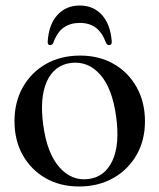

<svg xmlns="http://www.w3.org/2000/svg" viewBox="-20 -665 578 696"><path d="M270.5 -463.5Q339.5 -463.5 392.2 -433.2Q445 -403 475.2 -349.2Q505.5 -295.5 505.5 -225Q505.5 -156.5 475 -103.2Q444.5 -50 390.5 -19.5Q336.5 11 266.5 11Q198 11 145.2 -19.2Q92.5 -49.5 62.5 -102.8Q32.5 -156 32.5 -226Q32.5 -295 62.8 -348.8Q93 -402.5 146.5 -433Q200 -463.5 270.5 -463.5ZM300 -16Q359.5 -23 387.2 -81.8Q415 -140.5 401 -242.5Q387 -345 343.2 -394.5Q299.5 -444 238 -437Q177 -429.5 150 -370.2Q123 -311 137 -210Q151 -109 195.2 -58.8Q239.5 -8.5 300 -16ZM269 -582Q235.5 -582 211.5 -565.5Q187.5 -549 173.5 -510.5Q169.5 -501.5 162.5 -501.5Q151.5 -501.5 153 -515.5Q157 -576.5 188.2 -610.8Q219.5 -645 269 -645Q318.5 -645 349.5 -610.8Q380.5 -576.5 385 -515.5Q386.5 -501.5 375 -501.5Q368 -501.5 364 -510.5Q350 -548 326.8 -565Q303.5 -582 269 -582Z"/></svg>

Font: Fraunces 72pt
Style: Regular
Weight: 400
Version: Version 1.000;[0bf87f6ff]